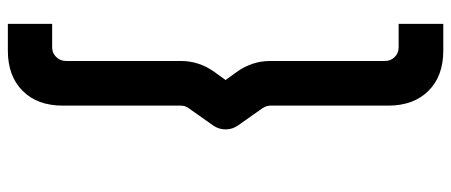

<svg xmlns="http://www.w3.org/2000/svg" viewBox="-350 -587 1149 489"><g transform="rotate(90 224.5 -342.5)"><path d="M40.8 212H109Q173.8 212 211.4 174.4Q249 136.8 249 72.2V-228.3Q249 -239.3 255 -247.7L299.3 -310.5Q309.6 -325.2 309.6 -342.5Q309.6 -359.9 299.3 -374.5L255 -437.3Q249 -447.3 249 -456.7V-757Q249 -821.3 211.4 -859.2Q173.8 -897 109 -897H40.8V-783.3H100.7Q115.1 -783.3 125.2 -773.2Q135.3 -763.1 135.3 -748.7V-456.7Q135.3 -410.2 162.7 -371.7L183.8 -342.5L162.7 -313.3Q135.3 -274.8 135.3 -228.3V63.8Q135.3 78.5 125.2 88.8Q115.1 99.2 100.7 99.2H40.8Z"/></g></svg>

Font: Manrope Variable Light
Style: Regular
Weight: 200
Designer: Mikhail Sharanda
Foundry: Mikhail Sharanda
Version: Version 4.505